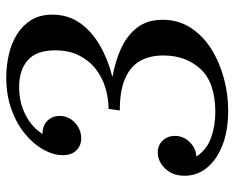

<svg xmlns="http://www.w3.org/2000/svg" viewBox="-86 -634 730 597"><g transform="rotate(-90 278.5 -335.0)"><path d="M338 -350Q388 -341 428 -322.5Q468 -304 492 -272.5Q516 -241 516 -194Q516 -146 492 -108Q468 -70 427.5 -44Q387 -18 336.5 -4Q286 10 233 10Q171 10 125.5 -8Q80 -26 55.5 -56.5Q31 -87 31 -125Q31 -163 53.5 -186Q76 -209 103 -209Q126 -209 140.5 -193.5Q155 -178 155 -156Q155 -129 135.5 -109.5Q116 -90 91 -89Q111 -57 148.5 -43.5Q186 -30 229 -30Q320 -30 362.5 -75.5Q405 -121 405 -192Q405 -234 388 -264Q371 -294 333.5 -310.5Q296 -327 234 -327L239 -362Q271 -362 303.5 -371.5Q336 -381 362.5 -401.5Q389 -422 405 -453.5Q421 -485 421 -528Q421 -586 390.5 -613Q360 -640 307 -640Q259 -640 220 -620Q181 -600 161 -567Q185 -568 201 -553Q217 -538 217 -514Q217 -486 196 -466.5Q175 -447 147 -447Q125 -447 110 -462Q95 -477 95 -504Q95 -533 112 -564Q129 -595 161 -621.5Q193 -648 237.5 -664Q282 -680 337 -680Q373 -680 408 -672Q443 -664 471 -646.5Q499 -629 515.5 -602Q532 -575 532 -537Q532 -488 506 -451Q480 -414 435.5 -388.5Q391 -363 338 -350Z"/></g></svg>

Font: Brygada 1918 Medium
Style: Italic
Weight: 500
Italic angle: -8°
Designer: Mateusz Machalski | Borys Kosmynka | Przemek Hoffer
Foundry: NIEPODLEGLA 2018
Version: Version 3.006